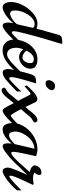

<svg xmlns="http://www.w3.org/2000/svg" viewBox="762 -1514 780 2343"><g transform="rotate(90 1151.5 -343.0)"><path d="M71.8 14.2Q43.5 14.2 29.1 -3.2Q14.6 -20.5 9.8 -44.4Q4.9 -68.4 4.9 -88.9Q4.9 -141.6 28.3 -198Q51.8 -254.4 90.1 -302.5Q128.4 -350.6 174.6 -380.4Q220.7 -410.2 266.1 -410.2Q290 -410.2 305.2 -406.5Q320.3 -402.8 330.1 -399.9L395 -631.8Q403.3 -665 411.1 -682.6Q418.9 -700.2 438.2 -706.5Q457.5 -712.9 499 -712.9H516.1Q515.6 -706.5 510 -684.3Q504.4 -662.1 499 -645Q491.2 -621.6 478.3 -578.6Q465.3 -535.6 449.7 -482.2Q434.1 -428.7 418.7 -372.6Q403.3 -316.4 390.4 -265.9Q377.4 -215.3 369.6 -178.7Q361.8 -142.1 361.8 -127.9Q361.8 -109.4 365.5 -103.3Q369.1 -97.2 377 -97.2Q389.2 -97.2 424.3 -132.3Q459.5 -167.5 505.9 -216.3V-160.6Q481 -132.3 451.2 -101.8Q421.4 -71.3 391.6 -44.9Q361.8 -18.6 336.7 -2.2Q311.5 14.2 295.9 14.2Q273.4 14.2 264.6 -4.6Q255.9 -23.4 255.9 -50.8Q255.9 -82 264.2 -116.2Q208.5 -51.3 155.5 -18.6Q102.5 14.2 71.8 14.2ZM147.9 -77.1Q165 -77.1 186.3 -87.6Q207.5 -98.1 227.5 -113.5Q247.6 -128.9 261.7 -144Q275.9 -159.2 277.8 -168L320.8 -356.9Q320.3 -359.4 308.6 -367.7Q296.9 -376 274.9 -376Q242.2 -376 212.2 -353.5Q182.1 -331.1 158.7 -294.9Q135.3 -258.8 121.6 -217.8Q107.9 -176.8 107.9 -139.2Q107.9 -104.5 118.9 -90.8Q129.9 -77.1 147.9 -77.1Z M593.3 15.1Q534.2 15.1 499 -23.9Q463.9 -63 463.9 -126Q463.9 -178.7 481.2 -229.5Q498.5 -280.3 530.5 -321Q562.5 -361.8 606.4 -386Q650.4 -410.2 703.6 -410.2Q751.5 -410.2 785.2 -391.6Q818.8 -373 818.8 -324.2Q818.8 -286.6 797.6 -255.1Q776.4 -223.6 743.2 -204.8Q710 -186 672.9 -186Q652.3 -186 627.7 -198.2Q603 -210.4 584.5 -238.8Q563.5 -194.8 563.5 -152.8Q563.5 -123.5 570.6 -97.9Q577.6 -72.3 595.7 -56.2Q613.8 -40 645.5 -40Q668.5 -40 696.8 -58.6Q725.1 -77.1 755.4 -105.2Q785.6 -133.3 814.5 -162.6Q843.3 -191.9 866.7 -213.9V-160.2Q799.3 -81.1 732.2 -33Q665 15.1 593.3 15.1ZM680.7 -228Q709.5 -228 730 -256.3Q750.5 -284.7 750.5 -318.8Q750.5 -346.7 738.3 -356.4Q726.1 -366.2 704.6 -366.2Q675.8 -366.2 653.8 -349.6Q631.8 -333 617.9 -311.8Q604 -290.5 598.6 -275.9Q615.7 -253.4 637.5 -240.7Q659.2 -228 680.7 -228Z M865.7 14.2Q842.3 14.2 832.5 -6.6Q822.8 -27.3 822.8 -49.8Q822.8 -65.4 828.4 -96.4Q834 -127.4 842.5 -164.8Q851.1 -202.1 860.6 -239Q870.1 -275.9 878.2 -304Q886.2 -332 890.6 -342.8Q900.9 -369.1 915.8 -379.6Q930.7 -390.1 951.2 -392.1Q971.7 -394 998.5 -394Q993.7 -377.4 984.4 -347.2Q975.1 -316.9 964.4 -280Q953.6 -243.2 943.8 -206.8Q934.1 -170.4 927.7 -141.1Q921.4 -111.8 921.4 -97.2Q921.4 -90.3 924.6 -77.6Q927.7 -64.9 938.5 -64.9Q944.3 -64.9 965.1 -83Q985.8 -101.1 1012.2 -126.7Q1038.6 -152.3 1062 -176.8Q1085.4 -201.2 1096.7 -213.9V-159.2Q1014.2 -78.1 962.4 -33.2Q910.6 11.7 865.7 14.2ZM997.1 -509.8Q976.6 -509.8 967.8 -521.2Q959 -532.7 959 -547.9Q959 -564.5 967.5 -582.3Q976.1 -600.1 991.5 -612.5Q1006.8 -625 1026.9 -625Q1055.7 -625 1068.4 -613.5Q1081.1 -602.1 1081.1 -586.9Q1081.1 -570.3 1069.3 -552.2Q1057.6 -534.2 1038.6 -522Q1019.5 -509.8 997.1 -509.8Z M1081.1 26.9Q1066.9 26.9 1058.6 18.1Q1050.3 9.3 1050.3 -4.9Q1050.3 -13.7 1063.2 -22Q1076.2 -30.3 1093 -40.8Q1109.9 -51.3 1121.1 -64.9L1211.9 -173.8L1139.2 -314.9Q1137.2 -319.3 1133.8 -323.2Q1130.4 -327.1 1125 -327.1Q1119.6 -327.1 1101.6 -313Q1083.5 -298.8 1064 -281Q1044.4 -263.2 1034.2 -252L1022.9 -278.8Q1038.1 -297.4 1058.8 -319.8Q1079.6 -342.3 1102.8 -362.5Q1126 -382.8 1148.2 -396Q1170.4 -409.2 1188 -409.2Q1214.4 -409.2 1226.1 -389.2Q1230.5 -380.9 1247.1 -344.5Q1263.7 -308.1 1286.1 -263.2L1354 -345.2Q1380.4 -380.4 1404.1 -395.3Q1427.7 -410.2 1444.3 -410.2Q1458.5 -410.2 1466.8 -401.1Q1475.1 -392.1 1475.1 -377.9Q1475.1 -368.7 1461.9 -360.1Q1448.7 -351.6 1432.1 -341.8Q1415.5 -332 1404.3 -317.9Q1387.7 -296.9 1364 -268.8Q1340.3 -240.7 1313 -209Q1333.5 -168.9 1352.8 -135.3Q1372.1 -101.6 1387.2 -85.9Q1388.2 -85 1390.1 -85Q1397.5 -85 1414.8 -98.1Q1432.1 -111.3 1454.6 -132.1Q1477.1 -152.8 1499.5 -175.5Q1522 -198.2 1539.1 -216.8V-160.2Q1511.2 -130.4 1481.2 -99.6Q1451.2 -68.8 1422.6 -43.2Q1394 -17.6 1370.6 -1.7Q1347.2 14.2 1332 14.2Q1315.4 14.2 1302.7 -4.2Q1290 -22.5 1275.9 -49.8L1239.3 -121.1Q1221.2 -100.1 1203.9 -78.9Q1186.5 -57.6 1170.9 -38.1Q1143.6 -2.9 1120.8 12Q1098.1 26.9 1081.1 26.9Z M1557.1 14.2Q1526.4 14.2 1510 -6.3Q1493.7 -26.9 1487.8 -55.7Q1481.9 -84.5 1481.9 -109.9Q1481.9 -164.1 1507.6 -217.3Q1533.2 -270.5 1578.1 -314.2Q1623 -357.9 1681.4 -384Q1739.7 -410.2 1804.7 -410.2Q1826.7 -410.2 1846.2 -405.5Q1865.7 -400.9 1886.7 -394Q1885.7 -388.2 1879.9 -362.5Q1874 -336.9 1866.2 -301.3Q1858.4 -265.6 1850.8 -229Q1843.3 -192.4 1838.1 -163.3Q1833 -134.3 1833 -122.1Q1833 -90.8 1847.7 -90.8Q1860.8 -90.8 1883.5 -108.9Q1906.2 -127 1935.5 -156.7Q1964.8 -186.5 1997.1 -222.2V-166Q1985.4 -151.9 1963.1 -129.6Q1940.9 -107.4 1913.1 -82.5Q1885.3 -57.6 1857.2 -35.6Q1829.1 -13.7 1804.9 0.2Q1780.8 14.2 1766.1 14.2Q1744.1 14.2 1736.6 -5.6Q1729 -25.4 1729 -49.8Q1729 -62.5 1730.2 -75Q1731.4 -87.4 1732.9 -97.2Q1712.9 -71.3 1685.1 -45.4Q1657.2 -19.5 1624.5 -2.7Q1591.8 14.2 1557.1 14.2ZM1633.8 -64Q1648.9 -64 1668.2 -75.2Q1687.5 -86.4 1706.5 -102.5Q1725.6 -118.7 1738.8 -132.8L1794.9 -373Q1753.9 -373 1716.3 -351.1Q1678.7 -329.1 1649.4 -293.7Q1620.1 -258.3 1603 -217Q1585.9 -175.8 1585.9 -137.2Q1585.9 -108.9 1596.4 -86.4Q1606.9 -64 1633.8 -64Z M2068.4 14.2Q2045.4 14.2 2035.4 -6.6Q2025.4 -27.3 2025.4 -49.8Q2025.4 -65.4 2036.6 -98.4Q2047.9 -131.3 2063.7 -169.9Q2079.6 -208.5 2094 -241.2Q2108.4 -273.9 2114.3 -288.1Q2092.3 -263.7 2076.9 -248Q2061.5 -232.4 2048.3 -219.5Q2035.2 -206.5 2019.5 -190.2Q2003.9 -173.8 1980.5 -147.5V-204.1L2079.6 -315.9Q2029.8 -328.1 2014.2 -346.7Q1998.5 -365.2 1998.5 -373Q1998.5 -405.3 2023.4 -432.1Q2048.3 -459 2093.3 -459Q2115.2 -459 2115.2 -433.1Q2115.2 -418.9 2106.7 -400.9Q2098.1 -382.8 2085.4 -376Q2098.1 -364.7 2118.4 -360.4Q2138.7 -356 2162.6 -356Q2173.8 -356 2191.4 -359.4Q2209 -362.8 2221.2 -362.8Q2235.4 -362.8 2235.4 -356Q2235.4 -352.1 2234.4 -350.1Q2225.6 -329.1 2207.8 -292.2Q2189.9 -255.4 2170.7 -213.9Q2151.4 -172.4 2137.9 -136.5Q2124.5 -100.6 2124.5 -82Q2124.5 -76.7 2126.5 -71.8Q2128.4 -66.9 2134.8 -66.9Q2141.6 -66.9 2163.8 -85Q2186 -103 2213.9 -128.7Q2241.7 -154.3 2266.6 -178.7Q2291.5 -203.1 2303.2 -215.3V-159.7Q2275.4 -127 2242.4 -95.9Q2209.5 -64.9 2176.5 -40Q2143.6 -15.1 2115.2 -0.5Q2086.9 14.2 2068.4 14.2Z"/></g></svg>

Font: Norican
Style: Regular
Weight: 400
Designer: Vernon Adams
Foundry: Vernon Adams
Version: Version 1.100; ttfautohint (v1.8.4.7-5d5b);gftools[0.9.33]